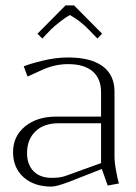

<svg xmlns="http://www.w3.org/2000/svg" viewBox="-20 -690 510 718"><path d="M256.8 -669.9 361.8 -564 344.2 -545.9 312 -579.1Q281.7 -611.3 241.2 -633.8Q229.5 -627.9 206.5 -610.4Q183.6 -592.8 169.9 -579.1L138.2 -545.9L120.1 -564L225.1 -669.9ZM234.9 -475.1Q319.3 -475.1 363.8 -442.4Q408.2 -409.7 408.2 -347.2V-104Q408.2 -82 414.6 -48.6Q420.9 -15.1 424.8 -3.9L382.8 3.9L360.8 -58.1L241.2 -11.2Q192.4 7.8 171.9 7.8Q107.4 7.8 68.1 -27.3Q28.8 -62.5 28.8 -121.1Q28.8 -180.7 73.7 -217.3Q118.7 -253.9 189 -253.9H357.9V-345.2Q357.9 -396 326.4 -423.1Q294.9 -450.2 234.9 -450.2Q185.5 -450.2 139.2 -429.2L83 -403.8L68.8 -441.9Q90.8 -451.2 139.6 -463.1Q188.5 -475.1 234.9 -475.1ZM357.9 -229H198.2Q143.6 -229 112.3 -198.5Q81.1 -168 81.1 -117.2Q81.1 -75.2 105.2 -50Q129.4 -24.9 173.8 -24.9Q205.1 -24.9 225.1 -32.2L357.9 -80.1Z"/></svg>

Font: Resagokr
Style: Light
Weight: 300
Designer: gluk
Foundry: gluk
Version: Version 0.95